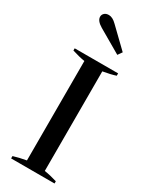

<svg xmlns="http://www.w3.org/2000/svg" viewBox="-242 -1005 838 1057"><g transform="rotate(30 177.0 -476.5)"><path d="M112 -872Q73 -895 73 -921Q73 -934 83 -943.5Q93 -953 111 -953Q135 -953 161 -927L279 -813L260 -786ZM39 -15Q79 -27 120 -34V-666Q87 -671 39 -686V-700H315V-685Q286 -675 234 -666V-33Q274 -27 315 -14V0H39Z"/></g></svg>

Font: Trirong Medium
Style: Regular
Weight: 500
Designer: Katatrad Team
Foundry: CadsonDemak
Version: Version 1.001